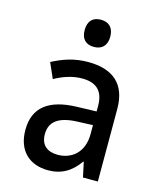

<svg xmlns="http://www.w3.org/2000/svg" viewBox="-116 -845 762 935"><g transform="rotate(15 265.0 -377.5)"><path d="M276 -628C316 -628 341 -651 341 -696C341 -743 316 -765 276 -765C237 -765 212 -743 212 -696C212 -650 237 -628 276 -628ZM216 10C283 10 332 -19 371 -75H374L390 0H465V-366C465 -491 395 -550 270 -550C198 -550 144 -530 90 -502L124 -425C165 -448 213 -465 262 -465C327 -465 371 -437 371 -356V-328L272 -325C134 -321 59 -267 59 -152C59 -45 124 10 216 10ZM242 -75C193 -75 156 -98 156 -156C156 -220 200 -253 296 -256L371 -259V-214C371 -118 309 -75 242 -75Z"/></g></svg>

Font: Noto Sans Mono Condensed Medium
Style: Regular
Weight: 500
Width: 3
Designer: Monotype Design Team
Foundry: Monotype Imaging Inc.
Version: Version 2.014